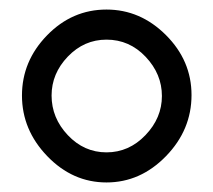

<svg xmlns="http://www.w3.org/2000/svg" viewBox="-20 -788 447 402"><path d="M203 -768Q274 -768 327.5 -714.5Q381 -661 381 -589Q381 -516 327.5 -461Q274 -406 203 -406Q132 -406 79 -461Q26 -516 26 -588Q26 -660 78.5 -714Q131 -768 203 -768ZM203 -705Q156 -705 122 -669.5Q88 -634 88 -588Q88 -541 122 -505Q156 -469 203 -469Q250 -469 284.5 -505Q319 -541 319 -587Q319 -633 285 -669Q251 -705 203 -705Z"/></svg>

Font: AkaAcidDosis
Style: SemiBold
Weight: 600
Designer: Edgar Tolentino, Pablo Impallari, Igino Marini, Cyberella
Foundry: Edgar Tolentino, Pablo Impallari, Igino Marini, Cyberella
Version: Version 1.007